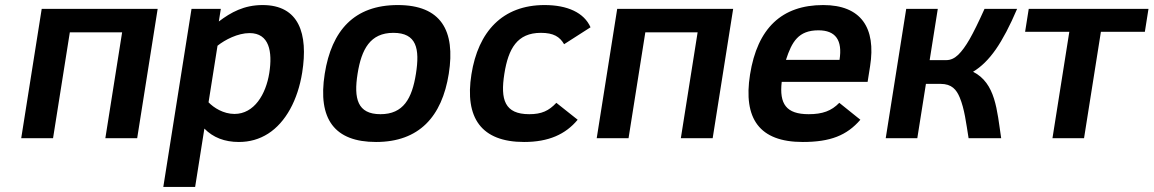

<svg xmlns="http://www.w3.org/2000/svg" viewBox="-20 -547 4566 760"><path d="M397 0H523L604.1 -512H145.1L64 0H190L256.4 -419H463.4Z M1019.5 -527C946 -527 894.1 -498.2 846.2 -462L854.1 -512H738.1L626.4 193H752.4L789 -38C823.4 -2.7 869 15 925.6 15C968.3 15 1006.9 4 1041.4 -18C1111.1 -62.5 1159 -151.6 1176.2 -260C1200.6 -413.9 1163.4 -527 1019.5 -527ZM908.2 -96C864.4 -96 826 -120.5 805.5 -142L841 -366C870.7 -389.7 921.4 -416 967.9 -416C1045.7 -416 1059.3 -343 1045.9 -258C1032.6 -174 986.4 -96 908.2 -96Z M1554.5 -527C1382.6 -527 1292.6 -426.9 1265.4 -255C1236.9 -75 1304.6 15 1468.6 15C1638.7 15 1729.5 -85.2 1756.4 -255C1783.5 -426.4 1725.5 -527 1554.5 -527ZM1486 -95C1394.6 -95 1379.9 -157.1 1395.4 -255C1410.9 -352.7 1445.7 -417 1537 -417C1629.2 -417 1642.1 -354.4 1626.4 -255C1610.9 -157 1576.9 -95 1486 -95Z M2075 -95C1977.5 -95 1960.2 -152.6 1976.4 -255C1992.2 -354.8 2027.4 -417 2121 -417C2171.2 -417 2195.7 -401.6 2212.9 -372L2317.5 -439C2292 -496.9 2226.3 -527 2135.5 -527C1968.6 -527 1872.7 -421.3 1846.1 -253C1818.7 -80.5 1884.9 15 2054.6 15C2151.7 15 2218.5 -15.2 2266.6 -73L2182.2 -140C2152.4 -108.4 2124.1 -95 2075 -95Z M2675 0H2801L2882.1 -512H2423.1L2342 0H2468L2534.4 -419H2741.4Z M3238.5 -527C3074.5 -527 2978 -435.3 2948.9 -252C2921.3 -77.5 2985.6 15 3157.6 15C3266.7 15 3331.9 -10.8 3385.6 -73L3302.2 -140C3271.2 -107.9 3235.7 -95 3181 -95C3092.1 -95 3064.3 -135.6 3074.3 -223H3414.3L3424.1 -285C3448.3 -437.4 3388.1 -527 3238.5 -527ZM3303.1 -310H3091.1C3114.5 -382.1 3140.6 -427 3219.6 -427C3287.6 -427 3315.5 -388 3303.1 -310Z M3692.1 -512H3567.1L3486 0H3611L3645.1 -215H3703.1C3747.5 -215 3766.1 -192 3779 -161C3797.9 -115.6 3804.3 -59.7 3814 0H3943C3926.3 -111.1 3921.2 -217.7 3831.7 -263C3864 -282.3 3894.1 -311.8 3921.7 -351.5C3949.3 -391.2 3977.4 -444.7 4006.1 -512H3877.1C3853.4 -459.3 3833.7 -419.3 3818.1 -392C3802.4 -364.7 3787.3 -344 3772.8 -330C3758.2 -316 3742.6 -309 3725.9 -309H3659.9Z M4511.7 -421 4526.1 -512H4052.1L4037.7 -421H4212.7L4146 0H4271L4337.7 -421Z"/></svg>

Font: Fog Sans
Style: It
Weight: 700
Foundry: Intel Corporation
Version: Version 1.00